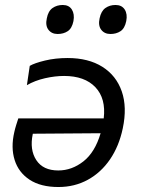

<svg xmlns="http://www.w3.org/2000/svg" viewBox="-20 -740 568 771"><path d="M214.5 11Q143.5 11 99 -18.2Q54.5 -47.5 38.8 -97.5Q23 -147.5 37.5 -210Q40.5 -223.5 45 -238Q49.5 -252.5 53.5 -264.5H396.5Q406 -344.5 363 -389.8Q320 -435 237.5 -435Q201 -435 160.5 -425.8Q120 -416.5 88 -398L99.5 -475.5Q118 -486.5 160.2 -496.8Q202.5 -507 251.5 -507Q335 -507 391 -471.8Q447 -436.5 469 -373Q491 -309.5 473 -224.5Q458 -153 421.8 -100Q385.5 -47 332.5 -18Q279.5 11 214.5 11ZM111.5 -201.5Q98.5 -138.5 125.8 -97Q153 -55.5 214 -55.5Q268.5 -55.5 315 -92Q361.5 -128.5 384 -205L112 -203ZM423.5 -603.5Q399.5 -603.5 386.5 -620.5Q373.5 -637.5 380 -666.5Q386 -695.5 403.2 -707.8Q420.5 -720 444 -720Q469 -720 480.8 -701.8Q492.5 -683.5 487 -655.5Q481 -626 464 -614.8Q447 -603.5 423.5 -603.5ZM211.5 -603.5Q187.5 -603.5 174.5 -620.5Q161.5 -637.5 168 -666.5Q173.5 -695.5 191 -707.8Q208.5 -720 232 -720Q257 -720 268.5 -701.8Q280 -683.5 275 -655.5Q269 -626 252 -614.8Q235 -603.5 211.5 -603.5Z"/></svg>

Font: Commissioner
Style: Italic
Weight: 400
Italic angle: -12°
Designer: Kostas Bartsokas
Foundry: Kostas Bartsokas
Version: Version 1.000; ttfautohint (v1.8.3)